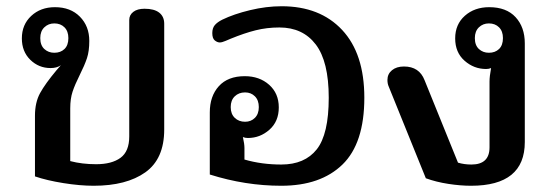

<svg xmlns="http://www.w3.org/2000/svg" viewBox="-20 -581 1776 615"><path d="M92 -16V-210Q92 -253 108.5 -283Q125 -313 161 -356L175 -372Q162 -363 142 -363Q104 -363 77 -389.5Q50 -416 50 -458Q50 -502 80 -530Q110 -558 156 -558Q206 -558 236 -527.5Q266 -497 266 -450Q266 -417 258.5 -394.5Q251 -372 235 -340Q220 -310 212.5 -287.5Q205 -265 205 -234V-65Q243 -55 288 -55Q338 -55 366 -75.5Q394 -96 394 -144V-517Q394 -533 407 -543Q420 -553 443 -553Q474 -553 490 -540.5Q506 -528 506 -505V-166Q506 -72 445.5 -29Q385 14 280 14Q236 14 183 5.5Q130 -3 92 -16ZM199 -459Q199 -481 186.5 -493.5Q174 -506 154 -506Q135 -506 122 -493.5Q109 -481 109 -459Q109 -436 122 -424Q135 -412 154 -412Q174 -412 186.5 -424Q199 -436 199 -459Z M652 -22V-221Q652 -273 681 -305Q710 -337 764 -337Q811 -337 842 -309.5Q873 -282 873 -237Q873 -192 843 -165.5Q813 -139 774 -139Q765 -139 758 -142Q763 -120 763 -107V-70Q818 -54 881 -54Q956 -54 994.5 -102.5Q1033 -151 1033 -268Q1033 -384 991.5 -438.5Q950 -493 875 -493Q835 -493 799 -484Q763 -475 719 -457Q714 -455 702.5 -450Q691 -445 684 -445Q676 -445 668 -451.5Q660 -458 660 -475Q660 -491 668 -500.5Q676 -510 692 -518Q729 -536 781 -548.5Q833 -561 882 -561Q1005 -561 1076 -485Q1147 -409 1147 -268Q1147 -122 1077 -54Q1007 14 881 14Q766 14 652 -22ZM809 -238Q809 -260 796.5 -272.5Q784 -285 765 -285Q745 -285 732 -272.5Q719 -260 719 -238Q719 -216 732 -203.5Q745 -191 765 -191Q784 -191 796.5 -203.5Q809 -216 809 -238Z M1344 -10 1225 -304Q1221 -313 1221 -325Q1221 -344 1235.5 -356Q1250 -368 1274 -368Q1323 -368 1340 -324L1447 -60Q1467 -54 1490 -54Q1548 -54 1548 -109V-320Q1548 -336 1553 -363Q1546 -360 1537 -360Q1498 -360 1468 -386.5Q1438 -413 1438 -458Q1438 -503 1469 -530.5Q1500 -558 1547 -558Q1602 -558 1631.5 -526Q1661 -494 1661 -442V-126Q1661 14 1489 14Q1455 14 1416 8Q1377 2 1344 -10ZM1591 -459Q1591 -481 1578.5 -493.5Q1566 -506 1546 -506Q1527 -506 1514 -493.5Q1501 -481 1501 -459Q1501 -436 1514 -424Q1527 -412 1546 -412Q1566 -412 1578.5 -424Q1591 -436 1591 -459Z"/></svg>

Font: Maitree Semibold
Style: Regular
Weight: 600
Designer: CadsonDemak Team
Foundry: CadsonDemak
Version: Version 1.010